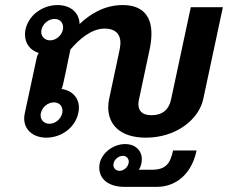

<svg xmlns="http://www.w3.org/2000/svg" viewBox="-20 -528 888 748"><path d="M467.5 33.3C421.7 33.3 377.5 66.7 368.3 108.3C367.5 114.2 366.7 120 366.7 125C366.7 167.5 400 200 465.8 200H590.8C661.7 200 725.8 154.2 745.8 58.3H654.2C643.3 110 625 133.3 571.7 133.3H520.8C525.8 125.8 529.2 117.5 530.8 108.3C531.7 102.5 532.5 97.5 532.5 92.5C532.5 58.3 507.5 33.3 467.5 33.3ZM458.3 79.2C472.5 79.2 481.7 89.2 481.7 102.5C481.7 104.2 481.7 106.7 480.8 108.3C477.5 124.2 461.7 137.5 445.8 137.5C431.7 137.5 421.7 127.5 421.7 114.2C421.7 112.5 422.5 110 422.5 108.3C425.8 92.5 442.5 79.2 458.3 79.2ZM192.5 -454.2C212.5 -454.2 225.8 -440.8 225.8 -421.7C225.8 -418.3 225.8 -415.8 225 -412.5C220 -389.2 198.3 -370.8 175 -370.8C155 -370.8 140.8 -385 140.8 -403.3C140.8 -406.7 140.8 -409.2 141.7 -412.5C146.7 -435.8 169.2 -454.2 192.5 -454.2ZM190 -129.2C210 -129.2 223.3 -115.8 223.3 -96.7C223.3 -93.3 223.3 -90.8 222.5 -87.5C217.5 -64.2 195.8 -45.8 172.5 -45.8C152.5 -45.8 138.3 -60 138.3 -78.3C138.3 -81.7 138.3 -84.2 139.2 -87.5C144.2 -110.8 166.7 -129.2 190 -129.2ZM130.8 -321.7C127.5 -316.7 124.2 -310 122.5 -300L111.7 -250L76.7 -87.5C75 -80 74.2 -73.3 74.2 -66.7C74.2 -20.8 110.8 8.3 160.8 8.3C217.5 8.3 272.5 -29.2 285 -87.5C286.7 -95 287.5 -101.7 287.5 -108.3C287.5 -148.3 260 -175.8 219.2 -181.7C222.5 -186.7 224.2 -192.5 225.8 -200L236.7 -250L254.2 -335C290 -376.7 336.7 -416.7 388.3 -416.7C424.2 -416.7 449.2 -400 449.2 -360C449.2 -352.5 447.5 -343.3 445.8 -333.3L405 -141.7C402.5 -130.8 401.7 -120 401.7 -109.2C401.7 -45 445.8 8.3 548.3 8.3C668.3 8.3 755 -64.2 771.7 -141.7L848.3 -500H723.3L646.7 -141.7C638.3 -100 611.7 -79.2 570.8 -79.2C536.7 -79.2 519.2 -93.3 519.2 -122.5C519.2 -128.3 520 -135 521.7 -141.7L562.5 -333.3C567.5 -356.7 570 -377.5 570 -396.7C570 -472.5 528.3 -508.3 458.3 -508.3C385.8 -508.3 330 -472.5 290 -434.2C289.2 -480 253.3 -508.3 204.2 -508.3C147.5 -508.3 91.7 -470.8 79.2 -412.5C77.5 -405.8 77.5 -399.2 77.5 -392.5C77.5 -357.5 98.3 -331.7 130.8 -321.7Z"/></svg>

Font: BoonHome
Style: Bold Oblique
Weight: 700
Italic angle: -12°
Designer: Sungsit Sawaiwan
Foundry: Sungsit Sawaiwan
Version: Version 0.2